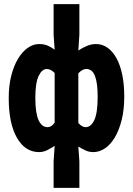

<svg xmlns="http://www.w3.org/2000/svg" viewBox="-20 -720 640 924"><path d="M238 184V57L243 -18Q226 -7 207.5 2.5Q189 12 168 12Q101 12 61.5 -57Q22 -126 22 -248Q22 -309 34.5 -357Q47 -405 67.5 -438.5Q88 -472 114 -490Q140 -508 168 -508Q193 -508 210.5 -500Q228 -492 243 -481L238 -553V-700H362V-553L357 -477Q375 -489 397 -498.5Q419 -508 442 -508Q473 -508 498 -490Q523 -472 541 -439Q559 -406 568.5 -359.5Q578 -313 578 -256Q578 -192 565.5 -142.5Q553 -93 532.5 -58.5Q512 -24 485 -6Q458 12 429 12Q409 12 391.5 4Q374 -4 357 -15L362 57V184ZM209 -108Q228 -108 243 -130V-369Q235 -377 225.5 -382.5Q216 -388 205 -388Q182 -388 166 -354.5Q150 -321 150 -249Q150 -176 165.5 -142Q181 -108 209 -108ZM392 -108Q418 -108 434 -142.5Q450 -177 450 -254Q450 -321 437 -354.5Q424 -388 395 -388Q376 -388 357 -367V-128Q375 -108 392 -108Z"/></svg>

Font: Source Code Pro
Style: Bold
Weight: 700
Monospace: yes
Designer: Paul D. Hunt, Teo Tuominen
Foundry: Adobe Systems Incorporated
Version: Version 2.030;PS 1.000;hotconv 16.6.51;makeotf.lib2.5.65220